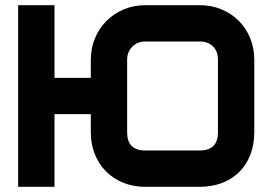

<svg xmlns="http://www.w3.org/2000/svg" viewBox="-20 -720 1050 740"><path d="M190 0H50V-700H190V-420H330V-490Q330 -534 346 -572.5Q362 -611 390.5 -639.5Q419 -668 457.5 -684Q496 -700 540 -700H750Q795 -700 833.5 -684Q872 -668 900 -640Q928 -612 944 -573.5Q960 -535 960 -490V-210Q960 -163 945 -124Q930 -85 902.5 -57.5Q875 -30 836 -15Q797 0 750 0H540Q494 0 455.5 -15.5Q417 -31 389 -59Q361 -87 345.5 -125.5Q330 -164 330 -210V-280H190ZM820 -210V-490Q820 -522 801 -541Q782 -560 750 -560H540Q510 -560 490 -540Q470 -520 470 -490V-210Q470 -140 540 -140H750Q820 -140 820 -210Z"/></svg>

Font: CAT North
Style: Regular
Weight: 400
Designer: Peter Wiegel
Foundry: Peter Wiegel
Version: Version 1.000